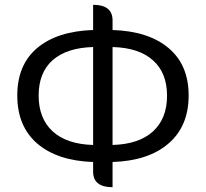

<svg xmlns="http://www.w3.org/2000/svg" viewBox="-20 -767 857 800"><path d="M449 13Q368 13 368 -52V-92Q219 -97 135 -169Q52 -241 52 -369Q52 -497 135 -567Q218 -637 368 -642V-747Q449 -747 449 -682V-642Q599 -637 682 -567Q766 -497 766 -369Q766 -241 682 -169Q599 -97 449 -92V13ZM199 -220Q258 -166 368 -163V-571Q258 -568 199 -516Q141 -464 141 -369Q141 -274 199 -220ZM617 -219Q676 -273 676 -368Q676 -464 617 -516Q559 -568 449 -571V-163Q558 -166 617 -219Z"/></svg>

Font: Swei Toothpaste CJK TC
Style: Regular
Weight: 400
Version: Version 1.0